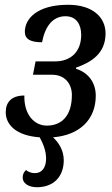

<svg xmlns="http://www.w3.org/2000/svg" viewBox="-20 -566 467 804"><path d="M135 218C204 218 247 174 247 105C247 62 224 29 202 9C315 0 381 -67 381 -165C381 -225 345 -264 298 -278L299 -283C361 -305 422 -341 422 -426C422 -493 369 -546 265 -546C135 -546 84 -487 84 -433C84 -402 108 -389 156 -389C169 -456 201 -498 254 -498C301 -498 320 -462 320 -420C320 -350 277 -309 211 -309H129L118 -253H198C251 -253 281 -216 281 -168C281 -81 238 -40 176 -40C123 -40 80 -87 82 -166C26 -166 4 -136 4 -96C4 -45 46 2 146 9C164 41 173 70 173 98C173 134 157 159 126 159C110 159 97 153 89 146C79 155 75 165 75 178C75 200 97 218 135 218Z"/></svg>

Font: Noto Serif Condensed Medium
Style: Italic
Weight: 500
Width: 3
Italic angle: -12°
Designer: Monotype Design Team
Foundry: Monotype Imaging Inc.
Version: Version 2.013